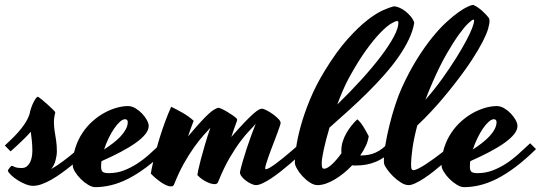

<svg xmlns="http://www.w3.org/2000/svg" viewBox="-52 -729 2209 784"><path d="M-32.2 -134.8Q-21 -145.5 -6.6 -159.2Q7.8 -172.9 22.2 -189Q36.6 -205.1 49.1 -223.6Q61.5 -242.2 68.8 -263.7Q70.8 -274.9 75 -287.4Q79.1 -299.8 84.2 -310.1Q89.4 -320.3 94.2 -327.1Q99.1 -334 103 -334Q108.9 -330.6 120.6 -321Q132.3 -311.5 144 -300.8Q155.8 -290 164.8 -281Q173.8 -272 173.8 -270Q168 -247.6 168.2 -229.5Q168.5 -211.4 171.1 -193.8Q173.8 -176.3 177 -156.5Q180.2 -136.7 180.2 -110.8Q180.2 -95.2 175 -75Q169.9 -54.7 157.2 -38.6Q182.1 -53.2 206.5 -71.5Q231 -89.8 250 -106Q272.5 -125 293 -144L314.9 -120.1Q298.8 -105 280 -87.9Q261.2 -70.8 241 -54.2Q220.7 -37.6 199.7 -22.5Q178.7 -7.3 158.2 4.4Q137.7 16.1 118.7 22.9Q99.6 29.8 83 29.8Q68.8 29.8 51.8 22.9Q34.7 16.1 19.5 6.3Q4.4 -3.4 -6.8 -14.2Q-18.1 -24.9 -20 -32.2Q-20 -33.2 -18.1 -36.4Q-16.1 -39.6 -13.4 -43Q-10.7 -46.4 -8.1 -49.1Q-5.4 -51.8 -3.9 -51.8Q-1 -51.8 7.8 -47.4Q16.6 -43 37.1 -43Q48.3 -43 56.4 -48.8Q64.5 -54.7 69.8 -64.5Q75.2 -74.2 77.6 -86.9Q80.1 -99.6 80.1 -113.8Q80.1 -134.3 78.1 -153.6Q76.2 -172.9 73.7 -190.9Q65.4 -181.2 54.7 -170.4Q43.9 -159.7 33 -149.2Q22 -138.7 11 -128.7Q0 -118.7 -8.8 -110.8L-32.2 -134.8Z M630.9 -120.1Q585.9 -76.2 546.1 -46.4Q506.3 -16.6 470.2 1.5Q434.1 19.5 401.1 27.3Q368.2 35.2 336.9 35.2Q323.7 35.2 307.6 25.4Q291.5 15.6 277.6 1.7Q263.7 -12.2 254.4 -27.3Q245.1 -42.5 245.1 -53.2Q245.1 -93.3 256.1 -126.7Q267.1 -160.2 285.2 -187Q303.2 -213.9 326.4 -234.4Q349.6 -254.9 374.8 -268.6Q399.9 -282.2 424.8 -289.1Q449.7 -295.9 470.7 -295.9Q485.8 -295.9 500.7 -287.1Q515.6 -278.3 527.8 -265.6Q540 -252.9 547.6 -239Q555.2 -225.1 555.2 -214.8Q555.2 -198.2 541.3 -180.9Q527.3 -163.6 502 -145.5Q476.6 -127.4 440.9 -108.6Q405.3 -89.8 362.3 -70.8Q360.8 -59.1 360.8 -47.9Q360.8 -32.7 367.4 -27.3Q374 -22 392.1 -22Q424.3 -22 452.9 -32.7Q481.4 -43.5 507.8 -60.5Q534.2 -77.6 558.6 -99.6Q583 -121.6 606.9 -144ZM459 -242.2Q449.2 -242.2 437.5 -231.7Q425.8 -221.2 414.1 -204.1Q402.3 -187 391.6 -164.8Q380.9 -142.6 373 -118.7Q391.1 -130.4 408.4 -143.6Q425.8 -156.7 439.5 -171.1Q453.1 -185.5 461.4 -200.7Q469.7 -215.8 469.7 -231Q469.7 -235.4 467 -238.8Q464.4 -242.2 459 -242.2Z M738.8 -235.8Q732.9 -220.7 727.1 -204.6Q721.2 -188.5 715.8 -171.9Q746.6 -208.5 766.8 -230.5Q787.1 -252.4 800.5 -264.6Q814 -276.9 822.8 -281.7Q831.5 -286.6 838.9 -289.1Q843.3 -289.1 853.8 -284.2Q864.3 -279.3 876.2 -272.2Q888.2 -265.1 898.9 -257.6Q909.7 -250 914.1 -245.1Q918 -241.2 915 -233.9Q909.2 -218.3 903.6 -202.4Q897.9 -186.5 892.6 -169.9Q925.3 -207.5 947.3 -230.2Q969.2 -252.9 983.2 -265.1Q997.1 -277.3 1004.9 -281.2Q1012.7 -285.2 1017.1 -285.2Q1023.4 -285.2 1036.1 -278.8Q1048.8 -272.5 1061.8 -263.2Q1074.7 -253.9 1084.2 -244.1Q1093.8 -234.4 1093.8 -227.1Q1093.8 -225.6 1093.3 -223.4Q1092.8 -221.2 1091.8 -217.8Q1087.9 -205.6 1081.8 -189Q1075.7 -172.4 1068.8 -154.5Q1062 -136.7 1055.2 -118.9Q1048.3 -101.1 1043 -85.4Q1037.6 -69.8 1034.2 -58.1Q1030.8 -46.4 1030.8 -41Q1030.8 -38.1 1033.7 -38.1Q1039.1 -38.1 1049.8 -44.4Q1060.5 -50.8 1074.5 -61Q1088.4 -71.3 1103.5 -83.5Q1118.7 -95.7 1132.6 -107.7Q1146.5 -119.6 1157.7 -129.4Q1168.9 -139.2 1174.8 -144Q1179.2 -139.6 1185.3 -132.8Q1191.4 -126 1196.8 -120.1Q1186 -109.4 1169.9 -94Q1153.8 -78.6 1135 -62.5Q1116.2 -46.4 1095.9 -30.3Q1075.7 -14.2 1056.6 -1.5Q1037.6 11.2 1021 19Q1004.4 26.9 992.7 26.9Q985.4 26.9 974.1 21.7Q962.9 16.6 952.6 9Q942.4 1.5 935.1 -7.8Q927.7 -17.1 927.7 -25.9Q932.1 -45.9 939.5 -71.3Q946.8 -96.7 955.6 -123.3Q964.4 -149.9 973.9 -175.8Q983.4 -201.7 992.2 -223.6Q982.4 -211.9 966.3 -195.3Q950.2 -178.7 929.7 -151.6Q909.2 -124.5 885.7 -84.5Q862.3 -44.4 838.9 13.2Q835.9 22.9 824.7 22.9Q818.8 22.9 810.3 20.8Q801.8 18.6 792.2 13.9Q782.7 9.3 772.7 2.4Q762.7 -4.4 753.9 -14.2Q753.9 -17.6 757.6 -34.9Q761.2 -52.2 768.3 -79.1Q775.4 -106 785.2 -139.2Q794.9 -172.4 807.1 -207.5Q795.4 -194.8 777.8 -175Q760.3 -155.3 740.2 -127.2Q720.2 -99.1 699.2 -62Q678.2 -24.9 659.7 22Q656.7 32.2 646 32.2Q637.7 32.2 627.2 27.6Q616.7 22.9 605.7 15.4Q594.7 7.8 583.7 -1.5Q572.8 -10.7 564 -20Q564 -22.9 566.7 -36.6Q569.3 -50.3 574.2 -71Q579.1 -91.8 586.2 -118.4Q593.3 -145 602.5 -174.3Q611.8 -203.6 623 -234.1Q634.3 -264.6 647 -293Q667.5 -283.2 692.6 -269Q717.8 -254.9 738.8 -235.8Z M1399.9 -53.2Q1396 -53.2 1392.8 -53.2Q1389.6 -53.2 1386.2 -54.2Q1370.1 -37.1 1351.8 -22.2Q1333.5 -7.3 1314.9 3.7Q1296.4 14.6 1278.6 20.8Q1260.7 26.9 1244.6 26.9Q1229.5 26.9 1213.1 16.1Q1196.8 5.4 1183.1 -9.5Q1169.4 -24.4 1160.6 -40Q1151.9 -55.7 1151.9 -64.9Q1151.9 -87.9 1157.2 -126.7Q1162.6 -165.5 1176.3 -215.1Q1189.9 -264.6 1213.6 -322.3Q1237.3 -379.9 1273.9 -439.9Q1322.3 -519 1366.9 -568.8Q1411.6 -618.7 1448.5 -647.2Q1485.4 -675.8 1513.2 -687.7Q1541 -699.7 1555.7 -703.1Q1566.4 -703.1 1579.3 -697.5Q1592.3 -691.9 1604.2 -682.4Q1616.2 -672.9 1626 -660.9Q1635.7 -648.9 1639.6 -636.2Q1633.8 -602.1 1616.9 -567.1Q1600.1 -532.2 1575.4 -496.8Q1550.8 -461.4 1519 -425.3Q1487.3 -389.2 1450.7 -352.8Q1414.1 -316.4 1374.3 -280.3Q1334.5 -244.1 1293.5 -208Q1286.1 -183.6 1280.3 -161.1Q1274.4 -138.7 1270.3 -119.6Q1266.1 -100.6 1263.9 -86.2Q1261.7 -71.8 1261.7 -63Q1261.7 -49.3 1263.7 -44.7Q1265.6 -40 1272 -40Q1278.3 -40 1286.9 -45.2Q1295.4 -50.3 1304.7 -59.1Q1314 -67.9 1323.7 -79.3Q1333.5 -90.8 1342.3 -103.5Q1341.8 -106.9 1341.8 -109.9Q1341.8 -112.8 1341.8 -115.2Q1341.8 -133.8 1347.7 -151.9Q1353.5 -169.9 1362.8 -186Q1372.1 -202.1 1383.5 -216.3Q1395 -230.5 1406.7 -241.7Q1412.6 -237.3 1418.7 -230Q1424.8 -222.7 1430.9 -213.1Q1437 -203.6 1442.6 -193.4Q1448.2 -183.1 1453.6 -172.9Q1451.2 -154.3 1442.1 -134.3Q1433.1 -114.3 1418.9 -94.2H1420.9Q1437.5 -94.2 1452.6 -96.9Q1467.8 -99.6 1482.2 -106.2Q1496.6 -112.8 1510.7 -123.8Q1524.9 -134.8 1539.6 -150.9Q1544.4 -146.5 1551.3 -138.9Q1558.1 -131.3 1563 -126Q1542.5 -104.5 1522.5 -90.6Q1502.4 -76.7 1482.4 -68.4Q1462.4 -60.1 1442.1 -56.6Q1421.9 -53.2 1399.9 -53.2ZM1373.5 -412.1Q1360.8 -388.7 1348.6 -360.8Q1336.4 -333 1325.2 -302.2Q1378.4 -354 1424.3 -404.5Q1470.2 -455.1 1503.4 -499Q1536.6 -543 1555.7 -578.4Q1574.7 -613.8 1574.7 -636.2Q1574.7 -643.1 1569.8 -643.1Q1562.5 -643.1 1544.9 -632.6Q1527.3 -622.1 1501.7 -595.9Q1476.1 -569.8 1443.6 -525.1Q1411.1 -480.5 1373.5 -412.1Z M1635.7 -34.2Q1643.6 -34.2 1657 -41Q1670.4 -47.9 1686.5 -58.3Q1702.6 -68.8 1720.2 -81.5Q1737.8 -94.2 1753.2 -106.4Q1768.6 -118.7 1780.8 -128.9Q1793 -139.2 1798.8 -144Q1803.2 -139.6 1809.3 -132.8Q1815.4 -126 1820.8 -120.1Q1810.1 -109.4 1793.9 -94Q1777.8 -78.6 1759 -62.5Q1740.2 -46.4 1720 -30.3Q1699.7 -14.2 1680.4 -1.5Q1661.1 11.2 1644.5 19Q1627.9 26.9 1616.7 26.9Q1601.6 26.9 1584.7 16.1Q1567.9 5.4 1553.2 -9Q1538.6 -23.4 1528.3 -38.1Q1518.1 -52.7 1516.6 -60.1Q1515.6 -63 1515.6 -67.1Q1515.6 -71.3 1515.6 -76.2Q1515.6 -100.6 1521.7 -137.9Q1527.8 -175.3 1538.1 -217Q1548.3 -258.8 1561.8 -300Q1575.2 -341.3 1589.8 -373Q1619.6 -438 1651.1 -488.3Q1682.6 -538.6 1712.9 -575.9Q1743.2 -613.3 1771 -638.7Q1798.8 -664.1 1821 -679.7Q1843.3 -695.3 1858.6 -702.1Q1874 -709 1879.9 -709Q1889.2 -705.6 1898.7 -699Q1908.2 -692.4 1916.5 -685.1Q1924.8 -677.7 1931.2 -670.7Q1937.5 -663.6 1940.4 -660.2Q1944.3 -656.2 1945.6 -652.6Q1946.8 -648.9 1946.8 -643.1Q1946.8 -631.3 1940.9 -610.8Q1935.1 -590.3 1918.9 -558.8Q1902.8 -527.3 1874.3 -483.4Q1845.7 -439.5 1799.8 -380.9Q1778.3 -353.5 1754.4 -325.2Q1733.9 -300.8 1707 -272Q1680.2 -243.2 1651.9 -216.8Q1637.7 -163.1 1632.1 -122.1Q1626.5 -81.1 1626.5 -58.1Q1626.5 -43 1628.9 -38.6Q1631.3 -34.2 1635.7 -34.2ZM1713.9 -392.1Q1705.6 -373.5 1698.5 -356Q1691.4 -338.4 1685.1 -321.3Q1700.2 -338.4 1712.6 -354Q1725.1 -369.6 1733.9 -380.9Q1744.1 -394 1752.4 -405.8Q1786.6 -453.6 1811.5 -493.7Q1836.4 -533.7 1852.5 -564.2Q1868.7 -594.7 1876.2 -615Q1883.8 -635.3 1883.8 -644Q1883.8 -646.5 1883.5 -647.7Q1883.3 -648.9 1880.9 -648.9Q1876.5 -648.9 1860.8 -634.5Q1845.2 -620.1 1822.5 -588.9Q1799.8 -557.6 1771.7 -509Q1743.7 -460.4 1713.9 -392.1Z M2136.7 -120.1Q2091.8 -76.2 2052 -46.4Q2012.2 -16.6 1976.1 1.5Q1939.9 19.5 1907 27.3Q1874 35.2 1842.8 35.2Q1829.6 35.2 1813.5 25.4Q1797.4 15.6 1783.4 1.7Q1769.5 -12.2 1760.3 -27.3Q1751 -42.5 1751 -53.2Q1751 -93.3 1762 -126.7Q1772.9 -160.2 1791 -187Q1809.1 -213.9 1832.3 -234.4Q1855.5 -254.9 1880.6 -268.6Q1905.8 -282.2 1930.7 -289.1Q1955.6 -295.9 1976.6 -295.9Q1991.7 -295.9 2006.6 -287.1Q2021.5 -278.3 2033.7 -265.6Q2045.9 -252.9 2053.5 -239Q2061 -225.1 2061 -214.8Q2061 -198.2 2047.1 -180.9Q2033.2 -163.6 2007.8 -145.5Q1982.4 -127.4 1946.8 -108.6Q1911.1 -89.8 1868.2 -70.8Q1866.7 -59.1 1866.7 -47.9Q1866.7 -32.7 1873.3 -27.3Q1879.9 -22 1897.9 -22Q1930.2 -22 1958.7 -32.7Q1987.3 -43.5 2013.7 -60.5Q2040 -77.6 2064.5 -99.6Q2088.9 -121.6 2112.8 -144ZM1964.8 -242.2Q1955.1 -242.2 1943.4 -231.7Q1931.6 -221.2 1919.9 -204.1Q1908.2 -187 1897.5 -164.8Q1886.7 -142.6 1878.9 -118.7Q1897 -130.4 1914.3 -143.6Q1931.6 -156.7 1945.3 -171.1Q1959 -185.5 1967.3 -200.7Q1975.6 -215.8 1975.6 -231Q1975.6 -235.4 1972.9 -238.8Q1970.2 -242.2 1964.8 -242.2Z"/></svg>

Font: Yesteryear
Style: Regular
Weight: 400
Designer: Astigmatic (AOETI)
Foundry: Astigmatic (AOETI)
Version: Version 1.000